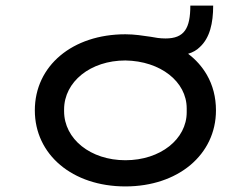

<svg xmlns="http://www.w3.org/2000/svg" viewBox="-20 -659 900 689"><path d="M430 10C619 10 755 -104 755 -263C755 -310 744 -353 722 -391C705 -420 683 -445 655 -466C672 -471 686 -479 697 -490C733 -523 745 -576 745 -639H663C663 -558 642 -521 574 -521C553 -521 537 -524 521 -527C493 -531 463 -536 430 -536C240 -536 105 -423 105 -263C105 -104 240 10 430 10ZM430 -84C305 -84 210 -160 210 -260C210 -261 210 -262 210 -263C210 -264 210 -265 210 -266C210 -366 305 -442 430 -442C556 -440 650 -366 650 -270C650 -267 650 -265 650 -263C650 -261 650 -259 650 -256C650 -160 556 -84 430 -84Z"/></svg>

Font: Lexend Peta
Style: Regular
Weight: 400
Designer: Bonnie Shaver-Troup, Thomas Jockin
Foundry: Lexend
Version: Version 1.007